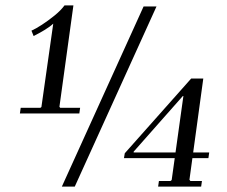

<svg xmlns="http://www.w3.org/2000/svg" viewBox="-20 -694 843 714"><path d="M204 -293H278L275 -272H54L57 -293H130L134 -296L178 -606Q165 -594 145 -582Q125 -570 105 -560L97 -580Q113 -587 136 -602Q159 -617 182.5 -636Q206 -655 220 -674H253L201 -297ZM210 0 514 -670H562L258 0ZM477 -127H758L755 -106H441ZM441 -106 444 -124 691 -402H736L681 0H615L662 -337H660L477 -130V-127ZM568 0 571 -21H614L619 -25H685L688 -21H731L728 0Z"/></svg>

Font: Brygada 1918
Style: Italic
Weight: 400
Italic angle: -8°
Designer: Mateusz Machalski | Borys Kosmynka | Przemek Hoffer
Foundry: NIEPODLEGLA 2018
Version: Version 3.006